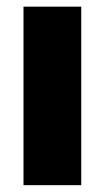

<svg xmlns="http://www.w3.org/2000/svg" viewBox="-20 -542 307 562"><path d="M48.8 0V-522.5H217.8V0Z"/></svg>

Font: Inter 28pt ExtraBold
Style: Regular
Weight: 800
Designer: Rasmus Andersson
Foundry: rsms
Version: Version 4.001;git-66647c0bb